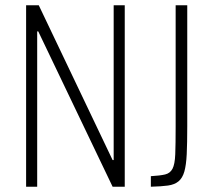

<svg xmlns="http://www.w3.org/2000/svg" viewBox="-20 -708 803 728"><path d="M79 0V-688H127L407 -101H411V-688H453V0H407L125 -589H121V0ZM552 0V-40Q587 -42 606 -46.5Q625 -51 634 -68Q643 -85 644.5 -123Q646 -161 646 -228V-688H690V-230Q690 -165 688 -123.5Q686 -82 679 -57.5Q672 -33 657 -20.5Q642 -8 617 -4.5Q592 -1 552 0Z"/></svg>

Font: Saira Condensed ExtraLight
Style: Regular
Weight: 250
Width: 3
Designer: Hector Gatti with collaboration of the Omnibus-Type team
Foundry: Omnibus-Type
Version: Version 1.101